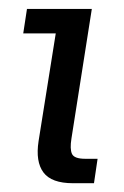

<svg xmlns="http://www.w3.org/2000/svg" viewBox="-20 -417 282 437"><path d="M146 0Q97.2 0 78.9 -24.5Q60.6 -49 67.8 -95.8L106.9 -341H32.9L41.4 -396.7H189L142.7 -102.3Q138.7 -78 143.8 -66.8Q148.9 -55.6 174 -55.6H202.1L193.9 0Z"/></svg>

Font: Rokkitt SemiBold
Style: Italic
Weight: 600
Italic angle: -9°
Designer: Vernon Adams
Foundry: Vernon Adams
Version: Version 3.103